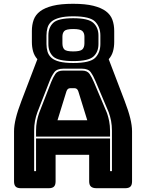

<svg xmlns="http://www.w3.org/2000/svg" viewBox="-20 -992 770 1012"><path d="M225 -760Q225 -738 230.5 -719.5Q236 -701 251 -687.5Q266 -674 294 -667Q322 -660 366 -660Q455 -660 482 -687.5Q509 -715 509 -760V-805Q509 -849 482 -877.5Q455 -906 366 -906Q322 -906 294 -898.5Q266 -891 251 -878Q236 -865 230.5 -846Q225 -827 225 -805ZM366 -896Q446 -896 472.5 -871Q499 -846 499 -805V-760Q499 -718 472.5 -694Q446 -670 366 -670Q286 -670 260.5 -694Q235 -718 235 -760V-805Q235 -847 260.5 -871.5Q286 -896 366 -896ZM425 -764V-799Q425 -818 414 -828.5Q403 -839 366 -839Q329 -839 319 -828.5Q309 -818 309 -799V-764Q309 -742 319 -731.5Q329 -721 366 -721Q403 -721 414 -731.5Q425 -742 425 -764ZM170 -303Q170 -330 174.5 -353Q179 -376 186 -396L250 -560Q260 -585 272 -602.5Q284 -620 314 -620H412Q440 -620 452 -602.5Q464 -585 475 -559L544 -396Q551 -376 555.5 -353Q560 -330 560 -303V-272H170ZM330 -510 283 -358H440L393 -510Q390 -519 385 -523Q380 -527 374 -527H349Q343 -527 338 -523Q333 -519 330 -510ZM560 -90H570V-303Q570 -331 565.5 -354.5Q561 -378 553 -400L484 -563Q472 -592 458.5 -611Q445 -630 412 -630H314Q280 -630 266 -611Q252 -592 241 -564L177 -400Q169 -378 164.5 -354.5Q160 -331 160 -303V-90H170V-262H560ZM273 -36Q273 -17 264.5 -8.5Q256 0 237 0H90Q71 0 62.5 -8.5Q54 -17 54 -36V-300Q54 -330 63.5 -369Q73 -408 93 -460L177 -680Q161 -698 154.5 -721Q148 -744 148 -771V-829Q148 -861 157.5 -887.5Q167 -914 191.5 -932.5Q216 -951 258 -961.5Q300 -972 365 -972Q430 -972 472 -961.5Q514 -951 538.5 -932.5Q563 -914 572.5 -887.5Q582 -861 582 -829V-771Q582 -744 575.5 -721Q569 -698 553 -680L637 -460Q657 -408 666.5 -369Q676 -330 676 -300V-36Q676 -17 667.5 -8.5Q659 0 640 0H489Q469 0 459.5 -8.5Q450 -17 450 -36V-176H273Z"/></svg>

Font: Bungee Inline
Style: Regular
Weight: 400
Version: Version 1.000;PS 1.0;hotconv 1.0.72;makeotf.lib2.5.5900